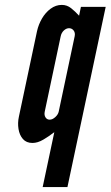

<svg xmlns="http://www.w3.org/2000/svg" viewBox="-20 -575 451 783"><path d="M154 188H255L411 -547H310L302.5 -511Q286.5 -528.5 269.8 -541.8Q253 -555 232 -555Q207.5 -555 186.5 -539.5Q165.5 -524 151.2 -499.5Q137 -475 131 -448L57 -99Q51.5 -73.5 55.5 -48.8Q59.5 -24 73.5 -8Q87.5 8 112.5 8Q133.5 8 156.5 -5.5Q179.5 -19 201.5 -36ZM182.5 -87Q171.5 -87 165.5 -96.5Q159.5 -106 162.5 -120L227.5 -427Q230.5 -441.5 240.5 -450.8Q250.5 -460 261.5 -460Q273 -460 280.2 -450.8Q287.5 -441.5 284.5 -427L219.5 -120Q217 -108 205.5 -97.5Q194 -87 182.5 -87Z"/></svg>

Font: League Gothic
Style: Italic
Weight: 400
Designer: The League of Moveable Type
Version: Version 1.600; ttfautohint (v1.8.3)